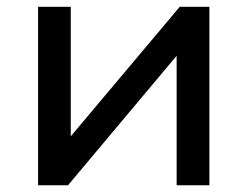

<svg xmlns="http://www.w3.org/2000/svg" viewBox="-20 -550 735 570"><path d="M93 -529.9H190.1V-145.4L513.6 -529.9H601.6V0H504.4V-384.4L181.9 0H93Z"/></svg>

Font: iiserrat Thin
Style: Regular
Weight: 100
Designer: Akira Ohta
Foundry: Akira Ohta
Version: Version 1.200;Glyphs 3.3.1 (3343)